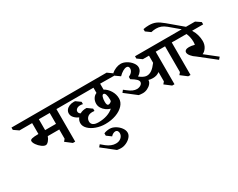

<svg xmlns="http://www.w3.org/2000/svg" viewBox="-306 -2045 4298 3471"><g transform="rotate(-30 1843.0 -309.5)"><path d="M747 -669V10H699L571 -88L607 -131V-324H367Q352 -277 318.5 -238.5Q285 -200 256 -200Q221 -200 175.5 -233.5Q130 -267 97.5 -313.5Q65 -360 65 -395Q65 -420 103.5 -430.5Q142 -441 240 -442V-669H-24L-124 -738V-786H817L914 -717V-669ZM607 -669H380V-442H607Z M1661 -548Q1730 -511 1777 -434.5Q1824 -358 1824 -272Q1824 -194 1765.5 -130Q1707 -66 1606 -29Q1505 8 1381 8Q1284 8 1194 -24Q1104 -56 1048.5 -111Q993 -166 993 -231Q993 -286 1029 -333Q972 -358 936 -398.5Q900 -439 900 -487Q900 -527 923.5 -558.5Q947 -590 989 -608Q1031 -626 1084 -626Q1089 -626 1111 -624L1207 -555V-507Q1180 -514 1153 -514Q1107 -514 1079 -492.5Q1051 -471 1051 -441Q1051 -404 1088 -383Q1149 -418 1229 -414L1326 -344V-296Q1310 -299 1282 -299Q1215 -299 1179.5 -264.5Q1144 -230 1144 -179Q1144 -133 1180 -107Q1216 -81 1289 -81Q1388 -81 1469 -108.5Q1550 -136 1602 -184Q1554 -197 1511.5 -227.5Q1469 -258 1443 -301Q1417 -344 1417 -392Q1417 -451 1445.5 -496.5Q1474 -542 1520 -560V-669H813L717 -738V-786H1862L1958 -717V-669L1661 -672ZM1673 -332Q1673 -400 1659 -440.5Q1645 -481 1618 -481Q1596 -481 1582.5 -442.5Q1569 -404 1569 -344Q1569 -307 1578 -287.5Q1587 -268 1603 -268Q1639 -268 1670 -302Q1673 -317 1673 -332Z M1650 343Q1650 390 1613 432.5Q1576 475 1520 501Q1464 527 1412 527Q1363 527 1326 519L1070 317L1107 273L1183 336Q1276 409 1370 409Q1437 409 1479.5 372Q1522 335 1523 281Q1523 252 1508.5 232Q1494 212 1465 212Q1443 212 1417.5 225.5Q1392 239 1373 262L1279 193V145Q1302 133 1336 126.5Q1370 120 1402 120Q1457 120 1515 153.5Q1573 187 1611.5 239Q1650 291 1650 343Z M3155 -670V9H3107L2979 -89L3015 -132V-670H2820V9H2772L2644 -89L2680 -132V-326Q2648 -302 2614 -291.5Q2580 -281 2538 -281Q2492 -281 2450 -294V-291Q2451 -254 2421 -218Q2391 -182 2343 -159Q2295 -136 2246 -136Q2228 -136 2202 -138.5Q2176 -141 2162 -144L1927 -326L1963 -371L2020 -327Q2067 -290 2109 -272Q2151 -254 2193 -254Q2241 -256 2274.5 -279.5Q2308 -303 2308 -337Q2308 -365 2276 -396Q2244 -427 2172 -470V-518Q2219 -540 2244 -571Q2269 -602 2269 -639Q2269 -665 2256.5 -679Q2244 -693 2221 -693Q2187 -693 2143 -667.5Q2099 -642 2056 -598L1959 -667V-715Q2003 -754 2057 -776Q2111 -798 2159 -798Q2216 -798 2275.5 -764.5Q2335 -731 2374 -680Q2413 -629 2413 -581Q2413 -541 2388 -504Q2363 -467 2319 -441Q2341 -426 2361 -411Q2422 -373 2468 -373Q2522 -373 2572.5 -408.5Q2623 -444 2679 -520V-669H2551L2455 -738V-786H3224L3321 -717L3322 -670Z M3579 -669Q3616 -610 3635 -544Q3654 -478 3654 -413Q3654 -339 3617.5 -282.5Q3581 -226 3532 -207L3777 -14L3739 30L3408 -231Q3360 -261 3324 -304.5Q3288 -348 3288 -381Q3288 -411 3312.5 -426.5Q3337 -442 3381 -442Q3431 -442 3495 -424Q3501 -453 3501 -485Q3501 -533 3490.5 -581.5Q3480 -630 3462 -669H3207L3106 -738V-786H3708L3810 -717V-669Z M3233 -1027 3531 -776 3494 -732 3230 -954Q3181 -994 3134.5 -1011.5Q3088 -1029 3033 -1029Q2985 -1029 2929 -1016L2833 -1086V-1134Q2892 -1146 2952 -1146Q3031 -1146 3092 -1120Q3153 -1094 3233 -1027Z"/></g></svg>

Font: Inknut Antiqua SemiBold
Style: Regular
Weight: 600
Designer: Claus Eggers Sørensen
Foundry: Claus Eggers Sørensen
Version: Version 1.003; ttfautohint (v1.8.2) -l 8 -r 50 -G 200 -x 14 